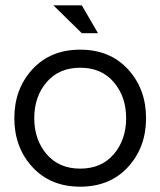

<svg xmlns="http://www.w3.org/2000/svg" viewBox="-20 -695 604 723"><path d="M102 -434Q170 -508 282 -508Q394 -508 462 -434Q530 -360 530 -250Q530 -140 462 -66Q394 8 282 8Q170 8 102 -66Q34 -140 34 -250Q34 -360 102 -434ZM155.5 -114.5Q202 -60 282 -60Q362 -60 408.5 -114.5Q455 -169 455 -250Q455 -331 408.5 -385.5Q362 -440 282 -440Q202 -440 155.5 -385.5Q109 -331 109 -250Q109 -169 155.5 -114.5ZM288 -675 349 -570H288L181 -675Z"/></svg>

Font: Questrial
Style: Regular
Weight: 400
Designer: Joe Prince
Foundry: Joe Prince
Version: Version 1.002